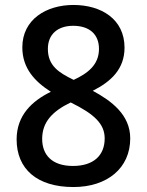

<svg xmlns="http://www.w3.org/2000/svg" viewBox="-20 -744 591 774"><path d="M276 10C412 10 505 -66 505 -186C505 -281 430 -337 354 -378C427 -415 482 -465 482 -552C482 -667 388 -724 276 -724C167 -724 70 -666 70 -553C70 -468 121 -415 185 -374C109 -337 47 -279 47 -182C47 -63 129 10 276 10ZM277 -422C217 -451 173 -479 173 -547C173 -607 214 -640 275 -640C339 -640 379 -607 379 -547C379 -482 333 -448 277 -422ZM274 -75C189 -75 150 -120 150 -184C150 -251 190 -295 265 -331C361 -284 402 -244 402 -186C402 -119 359 -75 274 -75Z"/></svg>

Font: Noto Sans Devanagari UI Medium
Style: Regular
Weight: 500
Designer: Jelle Bosma - Monotype Design Team
Foundry: Monotype Imaging Inc.
Version: Version 2.004